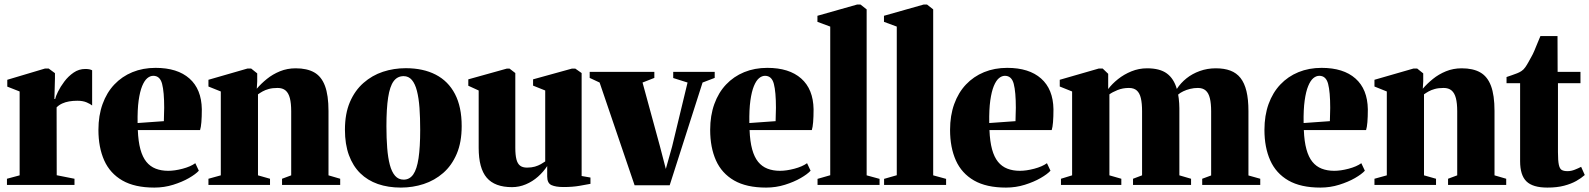

<svg xmlns="http://www.w3.org/2000/svg" viewBox="-20 -838 7201 870"><path d="M11.5 0V-28L69 -43.5V-423.5L13 -445.5V-476.5L184 -527.5H200.5L229 -506.5V-482.5L226.5 -389.5H230Q232 -400.5 242.8 -422.5Q253.5 -444.5 271.5 -468.5Q289.5 -492.5 313.5 -509Q337.5 -525.5 366.5 -525.5Q378 -525.5 385.5 -523.8Q393 -522 397.5 -519.5V-360Q390 -366.5 372.8 -374Q355.5 -381.5 330.5 -381.5Q310.5 -381.5 293.2 -378.5Q276 -375.5 261.8 -369Q247.5 -362.5 236.5 -351.5L237 -44L317.5 -28V0Z M679.5 12Q590.5 12 534.5 -20.2Q478.5 -52.5 452.2 -111.2Q426 -170 426 -249.5Q426 -314.5 444.8 -366.5Q463.5 -418.5 498 -455Q532.5 -491.5 580 -511Q627.5 -530.5 685 -530.5Q784 -530.5 838.5 -482.2Q893 -434 894.5 -343Q894.5 -308.5 892.5 -284.5Q890.5 -260.5 886.5 -248.5H604.5Q606.5 -197 616.2 -161.5Q626 -126 643.2 -104.8Q660.5 -83.5 685.5 -73.8Q710.5 -64 742.5 -64Q771.5 -64 807.5 -73.5Q843.5 -83 865 -98.5L881 -64.5Q867 -49 836.2 -31.2Q805.5 -13.5 764.8 -0.8Q724 12 679.5 12ZM603.5 -280.5 722.5 -289Q723 -305 723.2 -319.2Q723.5 -333.5 724 -349.5Q724 -421.5 714.5 -458Q705 -494.5 674.5 -494.5Q660.5 -494.5 647.5 -483.8Q634.5 -473 624.2 -448.2Q614 -423.5 608.2 -382.5Q602.5 -341.5 603.5 -280.5Z M980.5 -43.5V-423.5L924.5 -446V-476.5L1101.5 -527.5H1118L1145.5 -505.5V-468.5L1143.5 -436Q1163 -459 1189.2 -480.2Q1215.5 -501.5 1248.5 -515Q1281.5 -528.5 1320 -528.5Q1371 -528.5 1403.8 -510Q1436.5 -491.5 1452.5 -449Q1468.5 -406.5 1468.5 -335V-43.5L1521.5 -28V0H1258V-28L1299.5 -43.5V-334Q1299.5 -370 1293.5 -393.2Q1287.5 -416.5 1274 -428Q1260.5 -439.5 1238 -439.5Q1215 -439.5 1198.5 -435Q1182 -430.5 1170 -423.8Q1158 -417 1149 -410.5V-43.5L1203.5 -28V0H924.5V-28Z M1543 -250Q1543 -323 1565.5 -375.5Q1588 -428 1627 -462.2Q1666 -496.5 1715.2 -512.8Q1764.5 -529 1818.5 -529Q1897.5 -529 1954.2 -499.8Q2011 -470.5 2041.5 -412.2Q2072 -354 2072 -266.5Q2072 -193.5 2049.5 -140.8Q2027 -88 1988.2 -54.2Q1949.5 -20.5 1900 -4.2Q1850.5 12 1796.5 12Q1739 12 1692.2 -4.2Q1645.5 -20.5 1612.2 -53.2Q1579 -86 1561 -135.2Q1543 -184.5 1543 -250ZM1809 -24Q1836 -24 1852.5 -47.5Q1869 -71 1876.5 -121Q1884 -171 1884 -249.5Q1884 -304.5 1880.8 -349.2Q1877.5 -394 1869.2 -426.2Q1861 -458.5 1846.2 -475.8Q1831.5 -493 1809 -493Q1780.5 -493 1763.5 -469.8Q1746.5 -446.5 1738.8 -396.5Q1731 -346.5 1731 -266Q1731 -212 1734.5 -167.5Q1738 -123 1746.5 -91Q1755 -59 1770.2 -41.5Q1785.5 -24 1809 -24Z M2533 9.5Q2498.5 9.5 2479 0.8Q2459.5 -8 2459.5 -38.5V-85.5Q2442.5 -59.5 2417.8 -37.5Q2393 -15.5 2362.8 -2.8Q2332.5 10 2300 10Q2222 10 2185.5 -32.8Q2149 -75.5 2149 -168.5V-428L2102 -449.5V-478.5L2276 -527H2289L2315 -507V-168.5Q2315 -136 2320 -116.2Q2325 -96.5 2336.5 -87.5Q2348 -78.5 2368 -78.5Q2388.5 -78.5 2403.8 -83Q2419 -87.5 2430.5 -94Q2442 -100.5 2450.5 -106.5V-428L2395.5 -450V-478.5L2571 -527H2587L2615.5 -507V-40.5L2655.5 -33.5V-5Q2637 -1.5 2605.8 4Q2574.5 9.5 2533 9.5Z M2855.5 1.5 2697 -464 2652 -485V-512.5H2945V-485L2891.5 -464L2970.5 -174.5L2997 -72.5L3025.5 -174L3095.5 -464L3030.5 -484.5V-512.5H3218.5V-485L3163.5 -464L3014.5 1.5Z M3451.5 12Q3362.5 12 3306.5 -20.2Q3250.5 -52.5 3224.2 -111.2Q3198 -170 3198 -249.5Q3198 -314.5 3216.8 -366.5Q3235.5 -418.5 3270 -455Q3304.5 -491.5 3352 -511Q3399.5 -530.5 3457 -530.5Q3556 -530.5 3610.5 -482.2Q3665 -434 3666.5 -343Q3666.5 -308.5 3664.5 -284.5Q3662.5 -260.5 3658.5 -248.5H3376.5Q3378.5 -197 3388.2 -161.5Q3398 -126 3415.2 -104.8Q3432.5 -83.5 3457.5 -73.8Q3482.5 -64 3514.5 -64Q3543.5 -64 3579.5 -73.5Q3615.5 -83 3637 -98.5L3653 -64.5Q3639 -49 3608.2 -31.2Q3577.5 -13.5 3536.8 -0.8Q3496 12 3451.5 12ZM3375.5 -280.5 3494.5 -289Q3495 -305 3495.2 -319.2Q3495.5 -333.5 3496 -349.5Q3496 -421.5 3486.5 -458Q3477 -494.5 3446.5 -494.5Q3432.5 -494.5 3419.5 -483.8Q3406.5 -473 3396.2 -448.2Q3386 -423.5 3380.2 -382.5Q3374.5 -341.5 3375.5 -280.5Z M3742 -44V-717.5L3684 -739V-766.5L3864 -817.5H3879L3907 -795.5V-43.5L3965.5 -27.5V0H3684.5V-27.5Z M4043.5 -44V-717.5L3985.5 -739V-766.5L4165.5 -817.5H4180.5L4208.5 -795.5V-43.5L4267 -27.5V0H3986V-27.5Z M4538.5 12Q4449.5 12 4393.5 -20.2Q4337.5 -52.5 4311.2 -111.2Q4285 -170 4285 -249.5Q4285 -314.5 4303.8 -366.5Q4322.5 -418.5 4357 -455Q4391.5 -491.5 4439 -511Q4486.5 -530.5 4544 -530.5Q4643 -530.5 4697.5 -482.2Q4752 -434 4753.5 -343Q4753.5 -308.5 4751.5 -284.5Q4749.5 -260.5 4745.5 -248.5H4463.5Q4465.5 -197 4475.2 -161.5Q4485 -126 4502.2 -104.8Q4519.5 -83.5 4544.5 -73.8Q4569.5 -64 4601.5 -64Q4630.5 -64 4666.5 -73.5Q4702.5 -83 4724 -98.5L4740 -64.5Q4726 -49 4695.2 -31.2Q4664.5 -13.5 4623.8 -0.8Q4583 12 4538.5 12ZM4462.5 -280.5 4581.5 -289Q4582 -305 4582.2 -319.2Q4582.5 -333.5 4583 -349.5Q4583 -421.5 4573.5 -458Q4564 -494.5 4533.5 -494.5Q4519.5 -494.5 4506.5 -483.8Q4493.5 -473 4483.2 -448.2Q4473 -423.5 4467.2 -382.5Q4461.5 -341.5 4462.5 -280.5Z M4787.5 0V-28L4838 -43.5V-423.5L4782 -446V-476.5L4959 -527.5H4976.5L5001.5 -503.5V-434.5Q5019 -458 5046 -479.5Q5073 -501 5106.8 -514.8Q5140.5 -528.5 5177.5 -528.5Q5235.5 -528.5 5267.2 -505.2Q5299 -482 5312.5 -435Q5330 -462 5356.2 -483Q5382.5 -504 5416.5 -516.2Q5450.5 -528.5 5489 -528.5Q5527.5 -528.5 5555.2 -518Q5583 -507.5 5601 -484.8Q5619 -462 5628 -425Q5637 -388 5637 -334.5V-43L5690.5 -28V0H5427.5V-28L5468 -43V-333.5Q5468 -369.5 5462.2 -393Q5456.5 -416.5 5443.2 -428Q5430 -439.5 5408 -439.5Q5389.5 -439.5 5372.5 -435.2Q5355.5 -431 5341.5 -424.2Q5327.5 -417.5 5318.5 -409.5Q5320 -402.5 5321.2 -391.8Q5322.5 -381 5323.2 -369.8Q5324 -358.5 5324 -347.5V-43.5L5377 -28V0H5114V-28L5155 -43.5V-334Q5155 -370 5149.5 -393.2Q5144 -416.5 5131 -428Q5118 -439.5 5095.5 -439.5Q5067.5 -439.5 5044 -430Q5020.5 -420.5 5007 -410.5V-43.5L5061 -28V0Z M5963 12Q5874 12 5818 -20.2Q5762 -52.5 5735.8 -111.2Q5709.5 -170 5709.5 -249.5Q5709.5 -314.5 5728.2 -366.5Q5747 -418.5 5781.5 -455Q5816 -491.5 5863.5 -511Q5911 -530.5 5968.5 -530.5Q6067.5 -530.5 6122 -482.2Q6176.5 -434 6178 -343Q6178 -308.5 6176 -284.5Q6174 -260.5 6170 -248.5H5888Q5890 -197 5899.8 -161.5Q5909.5 -126 5926.8 -104.8Q5944 -83.5 5969 -73.8Q5994 -64 6026 -64Q6055 -64 6091 -73.5Q6127 -83 6148.5 -98.5L6164.5 -64.5Q6150.5 -49 6119.8 -31.2Q6089 -13.5 6048.2 -0.8Q6007.5 12 5963 12ZM5887 -280.5 6006 -289Q6006.5 -305 6006.8 -319.2Q6007 -333.5 6007.5 -349.5Q6007.5 -421.5 5998 -458Q5988.5 -494.5 5958 -494.5Q5944 -494.5 5931 -483.8Q5918 -473 5907.8 -448.2Q5897.5 -423.5 5891.8 -382.5Q5886 -341.5 5887 -280.5Z M6264 -43.5V-423.5L6208 -446V-476.5L6385 -527.5H6401.5L6429 -505.5V-468.5L6427 -436Q6446.5 -459 6472.8 -480.2Q6499 -501.5 6532 -515Q6565 -528.5 6603.5 -528.5Q6654.5 -528.5 6687.2 -510Q6720 -491.5 6736 -449Q6752 -406.5 6752 -335V-43.5L6805 -28V0H6541.5V-28L6583 -43.5V-334Q6583 -370 6577 -393.2Q6571 -416.5 6557.5 -428Q6544 -439.5 6521.5 -439.5Q6498.5 -439.5 6482 -435Q6465.5 -430.5 6453.5 -423.8Q6441.5 -417 6432.5 -410.5V-43.5L6487 -28V0H6208V-28Z M6991.5 12Q6925.5 12 6896.8 -16Q6868 -44 6868 -107.5V-461H6806.5V-489Q6818 -493 6830.5 -497.2Q6843 -501.5 6854.5 -506Q6866 -510.5 6874 -516Q6883.5 -522 6891.2 -533Q6899 -544 6906 -557Q6913 -570 6919.5 -581.5Q6925.5 -591.5 6932.5 -608Q6939.5 -624.5 6946.8 -642.8Q6954 -661 6960 -674.5H7037.5L7038 -512.5H7141.5V-461H7039.5V-149Q7039.5 -110 7043.5 -91.5Q7047.5 -73 7056.8 -67.8Q7066 -62.5 7083 -62.5Q7099 -62.5 7115 -68.8Q7131 -75 7144.5 -82L7161 -45Q7145.5 -31 7122.5 -18Q7099.5 -5 7067.2 3.5Q7035 12 6991.5 12Z"/></svg>

Font: Merriweather 120pt Black
Style: Regular
Weight: 900
Designer: Eben Sorkin
Foundry: Eben Sorkin
Version: Version 2.100